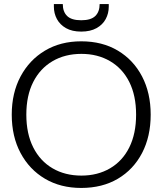

<svg xmlns="http://www.w3.org/2000/svg" viewBox="-20 -916 803 948"><path d="M381 12Q279 12 202 -33.5Q125 -79 81.5 -160.5Q38 -242 38 -350Q38 -457 81.5 -538.5Q125 -620 202 -666Q279 -712 381 -712Q485 -712 562 -666Q639 -620 681.5 -538.5Q724 -457 724 -350Q724 -242 681.5 -160.5Q639 -79 562 -33.5Q485 12 381 12ZM382 -49Q462 -49 523.5 -85Q585 -121 618.5 -188.5Q652 -256 652 -350Q652 -444 618.5 -511Q585 -578 523.5 -614Q462 -650 382 -650Q301 -650 239.5 -614Q178 -578 144 -511Q110 -444 110 -350Q110 -256 144 -188.5Q178 -121 239.5 -85Q301 -49 382 -49ZM381 -760Q336 -760 306 -777Q276 -794 261 -822Q246 -850 246 -883V-896H290Q290 -858 311.5 -837Q333 -816 381 -816Q429 -816 450.5 -837Q472 -858 472 -896H517V-883Q517 -850 502 -822Q487 -794 456.5 -777Q426 -760 381 -760Z"/></svg>

Font: DM Sans 36pt Light
Style: Regular
Weight: 300
Designer: Colophon Foundry, Jonny Pinhorn
Foundry: Colophon Foundry
Version: Version 4.004;gftools[0.9.30]